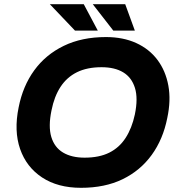

<svg xmlns="http://www.w3.org/2000/svg" viewBox="-20 -887 852 917"><path d="M367 10Q256 10 181 -39.5Q106 -89 76 -175.5Q46 -262 69 -374Q89 -476 143.5 -551Q198 -626 284.5 -668Q371 -710 486 -710Q568 -710 630.5 -681.5Q693 -653 732 -601Q771 -549 784 -478.5Q797 -408 779 -324Q759 -222 704.5 -147Q650 -72 565.5 -31Q481 10 367 10ZM384 -134Q454 -134 502 -158Q550 -182 580 -228.5Q610 -275 624 -340Q640 -417 624.5 -467Q609 -517 568.5 -541.5Q528 -566 465 -566Q396 -566 347.5 -542Q299 -518 269 -472Q239 -426 226 -360Q210 -283 225 -233Q240 -183 281 -158.5Q322 -134 384 -134ZM338 -741 218 -867H380L447 -741ZM521 -741 423 -867H578L624 -741Z"/></svg>

Font: REM SemiBold
Style: Italic
Weight: 600
Italic angle: -11°
Designer: Octavio Pardo
Foundry: Ashler Design
Version: Version 1.005;gftools[0.9.28]